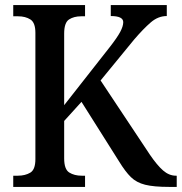

<svg xmlns="http://www.w3.org/2000/svg" viewBox="-20 -734 714 754"><path d="M32 0V-44H50Q79 -44 99 -56Q119 -68 119 -109V-605Q119 -645 99.5 -657.5Q80 -670 51 -670H32V-714H314V-670H299Q270 -670 251 -657.5Q232 -645 232 -602V-321L411 -549Q440 -586 452 -608.5Q464 -631 464 -647Q464 -671 415 -671V-714H635V-671Q601 -671 572 -646Q543 -621 507 -579L375 -418L569 -126Q597 -85 620.5 -64.5Q644 -44 671 -44H674V0H644Q584 0 550 -8.5Q516 -17 494 -38.5Q472 -60 447 -101L300 -334L232 -259V-112Q232 -69 252 -56.5Q272 -44 301 -44H314V0Z"/></svg>

Font: Noto Serif Khmer SemiCondensed Medium
Style: Regular
Weight: 500
Width: 4
Designer: Danh Hong and the Monotype Design Team
Foundry: Monotype Imaging Inc.
Version: Version 2.004; ttfautohint (v1.8.4.7-5d5b)